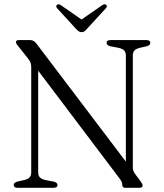

<svg xmlns="http://www.w3.org/2000/svg" viewBox="-20 -890 776 910"><path d="M252.5 -13.5Q252.5 0 234.5 0H63Q45 0 45 -13.5Q45 -24 61 -29L96 -37Q113 -41.5 120.5 -49.5Q128 -57.5 128 -74V-571.5Q128 -585.5 124.2 -594.5Q120.5 -603.5 110.5 -615.5L65 -673Q55.5 -684 55.5 -690Q55.5 -700 69 -700H124Q140.5 -700 153 -683L576.5 -124V-626Q576.5 -642.5 568.8 -650.5Q561 -658.5 543.5 -663L501.5 -671Q485 -676.5 485 -686.5Q485 -700 503 -700H674.5Q692.5 -700 692.5 -686.5Q692.5 -676 676.5 -671L641.5 -663Q624.5 -658.5 617 -650.5Q609.5 -642.5 609.5 -626V-98Q609.5 -80.5 619.5 -66.5L646.5 -30.5Q656 -17 656 -11Q656 0 641 0H574Q559.5 0 559.5 -13Q559.5 -21.5 556.8 -28Q554 -34.5 544.5 -47L161 -555V-74Q161 -57.5 168.8 -49.5Q176.5 -41.5 193.5 -37L236 -29Q252.5 -24 252.5 -13.5ZM392.5 -753.5Q386 -746 380.5 -741.8Q375 -737.5 367 -737.5Q359 -737.5 353 -741.8Q347 -746 340 -753.5L251.5 -850Q242 -860.5 250.5 -867.5Q258 -873 270 -864.5L366.5 -797.5L463 -864.5Q475.5 -873 482.5 -867.5Q491 -861 481 -850Z"/></svg>

Font: Fraunces 72pt S050 Light
Style: Regular
Weight: 300
Version: Version 1.000; ttfautohint (v1.8.3)